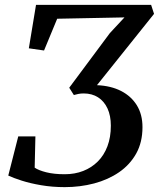

<svg xmlns="http://www.w3.org/2000/svg" viewBox="-20 -763 653 789"><path d="M246 6Q195 6 149.5 -1.8Q104 -9.5 69 -20.8Q34 -32 14 -41.5L55 -202.5H125.5L122.5 -74Q138.5 -63 170.2 -55Q202 -47 246 -47Q287.5 -47 322 -60.5Q356.5 -74 382 -99.5Q407.5 -125 421.5 -162Q435.5 -199 435.5 -246.5Q435.5 -287.5 421.8 -317.2Q408 -347 383 -363Q358 -379 324 -379Q312 -379 302 -377Q292 -375 283.5 -372.5L264.5 -402.5L431.5 -627L491.5 -691.5L215 -686L161 -555.5L98.5 -564.5L128 -743H601L613 -706L378.5 -413Q436 -410.5 477.8 -389Q519.5 -367.5 542.5 -330Q565.5 -292.5 565.5 -240.5Q565.5 -178.5 539.8 -132.2Q514 -86 469.2 -55.2Q424.5 -24.5 366.8 -9.2Q309 6 246 6Z"/></svg>

Font: Merriweather 20pt Medium
Style: Italic
Weight: 500
Italic angle: -7.8°
Version: Version 2.101